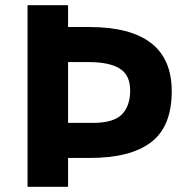

<svg xmlns="http://www.w3.org/2000/svg" viewBox="-20 -719 725 739"><path d="M641 -368Q641 -232 561.5 -171.5Q482 -111 325 -111H242V0H86V-699H242V-615H323Q641 -615 641 -368ZM321 -480H242V-246H337Q417 -246 449 -278.5Q481 -311 481 -370.5Q481 -430 441 -455Q401 -480 321 -480Z"/></svg>

Font: Montserrat Alternates
Style: Bold
Weight: 700
Version: Version 2.001